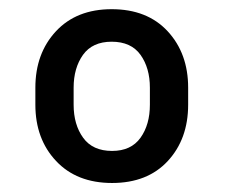

<svg xmlns="http://www.w3.org/2000/svg" viewBox="-20 -741 498 424"><path d="M58.1 -509.8V-547.4Q58.1 -623 103.5 -671.9Q148.9 -720.7 226.6 -720.7Q305.2 -720.7 350.3 -671.9Q395.5 -623 395.5 -547.4V-509.8Q395.5 -434.1 350.6 -385.5Q305.7 -336.9 227.5 -336.9Q149.4 -336.9 103.8 -385.5Q58.1 -434.1 58.1 -509.8ZM142.6 -547.4V-509.8Q142.6 -465.8 163.6 -436.8Q184.6 -407.7 227.5 -407.7Q269.5 -407.7 290.3 -436.8Q311 -465.8 311 -509.8V-547.4Q311 -590.8 290.3 -619.9Q269.5 -648.9 226.6 -648.9Q184.1 -648.9 163.3 -619.9Q142.6 -590.8 142.6 -547.4Z"/></svg>

Font: Vazirmatn RD UI ExtraBold
Style: Regular
Weight: 800
Designer: Saber Rastikerdar
Foundry: Saber Rastikerdar
Version: Version 33.003